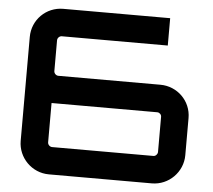

<svg xmlns="http://www.w3.org/2000/svg" viewBox="-51 -776 923 832"><g transform="rotate(5 410.0 -360.0)"><path d="M191 0H639C713 0 773 -61 773 -134V-296C773 -370 713 -429 639 -429H195C185 -429 176 -438 176 -448V-582C176 -592 185 -601 195 -601H656V-720H191C117 -720 57 -661 57 -586V-134C57 -61 117 0 191 0ZM195 -119C185 -119 176 -128 176 -138V-309H636C645 -309 654 -301 654 -291V-138C654 -128 645 -119 636 -119Z"/></g></svg>

Font: Orbitron SemiBold
Style: Regular
Weight: 600
Designer: Matt McInerney
Foundry: The League of Moveable Type
Version: Version 2.001